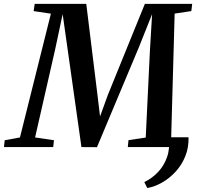

<svg xmlns="http://www.w3.org/2000/svg" viewBox="-60 -763 1020 996"><path d="M918 -51Q919.5 2.5 901.2 47.5Q883 92.5 851.5 127Q820 161.5 781.5 183.5Q743 205.5 704 212.5L688.5 181.5Q728.5 162.5 759.8 129.5Q791 96.5 806.8 51.2Q822.5 6 815.5 -51ZM-39.5 0 -35.5 -35.5 43.5 -50 204 -692 114.5 -705.5 120 -743H387.5L446 -267.5L459 -159L499.5 -270.5L691.5 -743H937L932.5 -705.5L846 -692.5L828 -50L912.5 -35.5L909.5 0H603L606.5 -36L696 -49.5L717.5 -496L729 -689.5L659.5 -515.5L443 0.5L362.5 0L291 -506L265 -689.5L225.5 -504L122 -50L220 -35.5L216 0Z"/></svg>

Font: Merriweather 60pt SemiBold
Style: Italic
Weight: 600
Italic angle: -7.8°
Version: Version 2.101